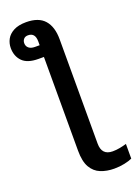

<svg xmlns="http://www.w3.org/2000/svg" viewBox="-192 -841 822 1153"><g transform="rotate(-20 218.5 -264.0)"><path d="M131 -768Q211 -768 248.5 -725Q286 -682 286 -603V64Q286 139 356 139Q379 139 402.5 134.5Q426 130 445 124V218Q426 227 395 233.5Q364 240 330 240Q282 240 243.5 224.5Q205 209 183 171Q161 133 161 64V-535H127Q56 -535 24 -568Q-8 -601 -8 -653Q-8 -683 6 -709Q20 -735 51 -751.5Q82 -768 131 -768ZM115 -690Q97 -690 87.5 -679Q78 -668 78 -653Q78 -633 92 -621.5Q106 -610 131 -610H161V-634Q161 -690 115 -690Z"/></g></svg>

Font: Noto Sans SemiBold
Style: Regular
Weight: 600
Designer: Monotype Design Team
Foundry: Monotype Imaging Inc.
Version: Version 2.007